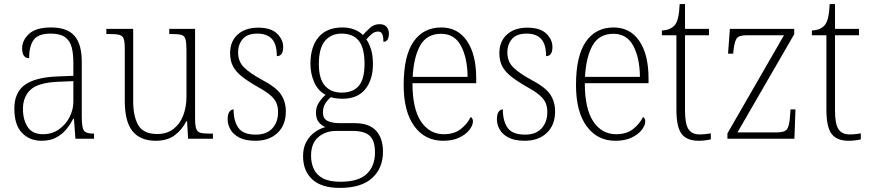

<svg xmlns="http://www.w3.org/2000/svg" viewBox="-20 -677 4245 937"><path d="M182 10Q125 10 87.5 -28.5Q50 -67 50 -147Q50 -226 101.5 -263Q153 -300 262 -304L338 -307V-371Q338 -416 329.5 -447.5Q321 -479 297 -496Q273 -513 228 -513Q166 -513 144 -482Q122 -451 122 -393Q88 -393 88 -442Q88 -480 121.5 -511.5Q155 -543 230 -543Q308 -543 343.5 -502Q379 -461 379 -377V-109Q379 -56 389 -40.5Q399 -25 435 -25H439V0H348L341 -97H337Q324 -71 304 -46.5Q284 -22 254.5 -6Q225 10 182 10ZM190 -22Q233 -22 266.5 -45Q300 -68 319 -104.5Q338 -141 338 -181V-281L265 -278Q167 -274 129.5 -239.5Q92 -205 92 -145Q92 -93 115 -57.5Q138 -22 190 -22Z M740 10Q665 10 627 -36.5Q589 -83 589 -184V-439Q589 -473 583.5 -488Q578 -503 562 -507Q546 -511 514 -511H499V-536H630V-183Q630 -109 655 -66Q680 -23 747 -23Q795 -23 827 -48Q859 -73 874.5 -114.5Q890 -156 890 -205V-433Q890 -469 885 -486Q880 -503 864.5 -507Q849 -511 816 -511H806V-536H932V-99Q932 -65 937.5 -49Q943 -33 958 -29Q973 -25 1002 -25H1019V0H898L893 -85H889Q868 -43 832 -16.5Q796 10 740 10Z M1227 10Q1177 10 1147 -6Q1117 -22 1104 -46Q1091 -70 1091 -94Q1091 -120 1099.5 -131.5Q1108 -143 1120 -143Q1120 -86 1143.5 -53Q1167 -20 1228 -20Q1281 -20 1309 -50.5Q1337 -81 1337 -130Q1337 -154 1329.5 -173Q1322 -192 1301.5 -210.5Q1281 -229 1241 -251Q1190 -280 1160 -304Q1130 -328 1116.5 -354.5Q1103 -381 1103 -418Q1103 -475 1140 -508.5Q1177 -542 1240 -542Q1302 -542 1332 -513Q1362 -484 1362 -448Q1362 -403 1331 -403Q1331 -461 1307 -487Q1283 -513 1236 -513Q1187 -513 1164.5 -486.5Q1142 -460 1142 -421Q1142 -377 1170.5 -348.5Q1199 -320 1256 -289Q1327 -252 1351 -216.5Q1375 -181 1375 -133Q1375 -67 1334.5 -28.5Q1294 10 1227 10Z M1638 240Q1549 240 1504 198.5Q1459 157 1459 85Q1459 43 1475.5 14Q1492 -15 1517 -32.5Q1542 -50 1568 -57Q1549 -64 1535.5 -81Q1522 -98 1522 -128Q1522 -156 1537.5 -178.5Q1553 -201 1569 -214Q1532 -234 1513.5 -275.5Q1495 -317 1495 -365Q1495 -449 1535 -496Q1575 -543 1651 -543Q1684 -543 1710 -532.5Q1736 -522 1751 -506Q1765 -522 1785 -540.5Q1805 -559 1832 -559Q1856 -559 1867 -545.5Q1878 -532 1878 -513Q1878 -495 1871.5 -484Q1865 -473 1851 -473Q1851 -498 1845.5 -510.5Q1840 -523 1826 -523Q1809 -523 1796.5 -513Q1784 -503 1768 -485Q1781 -466 1790.5 -436.5Q1800 -407 1800 -364Q1800 -288 1762.5 -241.5Q1725 -195 1651 -195Q1640 -195 1621.5 -197Q1603 -199 1595 -203Q1579 -190 1567.5 -172Q1556 -154 1556 -128Q1556 -98 1578.5 -87Q1601 -76 1637 -76H1710Q1782 -76 1815.5 -39Q1849 -2 1849 63Q1849 144 1796 192Q1743 240 1638 240ZM1648 -225Q1702 -225 1730.5 -257.5Q1759 -290 1759 -365Q1759 -444 1730.5 -478.5Q1702 -513 1647 -513Q1596 -513 1566 -477.5Q1536 -442 1536 -364Q1536 -293 1565.5 -259Q1595 -225 1648 -225ZM1641 210Q1730 210 1770 171.5Q1810 133 1810 67Q1810 9 1784 -14.5Q1758 -38 1702 -38H1620Q1569 -38 1533.5 -8Q1498 22 1498 84Q1498 118 1511 147Q1524 176 1555.5 193Q1587 210 1641 210Z M2142 10Q2054 10 2002 -61Q1950 -132 1950 -262Q1950 -404 1998 -473.5Q2046 -543 2134 -543Q2214 -543 2259 -477Q2304 -411 2304 -294V-271H1993Q1993 -146 2034.5 -84Q2076 -22 2146 -22Q2197 -22 2229 -47.5Q2261 -73 2277 -106Q2288 -100 2288 -84Q2288 -66 2271.5 -44Q2255 -22 2222.5 -6Q2190 10 2142 10ZM2262 -302Q2261 -395 2229.5 -453.5Q2198 -512 2133 -512Q2063 -512 2031 -455.5Q1999 -399 1994 -302Z M2541 10Q2491 10 2461 -6Q2431 -22 2418 -46Q2405 -70 2405 -94Q2405 -120 2413.5 -131.5Q2422 -143 2434 -143Q2434 -86 2457.5 -53Q2481 -20 2542 -20Q2595 -20 2623 -50.5Q2651 -81 2651 -130Q2651 -154 2643.5 -173Q2636 -192 2615.5 -210.5Q2595 -229 2555 -251Q2504 -280 2474 -304Q2444 -328 2430.5 -354.5Q2417 -381 2417 -418Q2417 -475 2454 -508.5Q2491 -542 2554 -542Q2616 -542 2646 -513Q2676 -484 2676 -448Q2676 -403 2645 -403Q2645 -461 2621 -487Q2597 -513 2550 -513Q2501 -513 2478.5 -486.5Q2456 -460 2456 -421Q2456 -377 2484.5 -348.5Q2513 -320 2570 -289Q2641 -252 2665 -216.5Q2689 -181 2689 -133Q2689 -67 2648.5 -28.5Q2608 10 2541 10Z M2983 10Q2895 10 2843 -61Q2791 -132 2791 -262Q2791 -404 2839 -473.5Q2887 -543 2975 -543Q3055 -543 3100 -477Q3145 -411 3145 -294V-271H2834Q2834 -146 2875.5 -84Q2917 -22 2987 -22Q3038 -22 3070 -47.5Q3102 -73 3118 -106Q3129 -100 3129 -84Q3129 -66 3112.5 -44Q3096 -22 3063.5 -6Q3031 10 2983 10ZM3103 -302Q3102 -395 3070.5 -453.5Q3039 -512 2974 -512Q2904 -512 2872 -455.5Q2840 -399 2835 -302Z M3390 10Q3332 10 3306.5 -23.5Q3281 -57 3281 -142V-505H3210V-528Q3250 -530 3271 -552Q3283 -565 3289 -590Q3295 -615 3297 -657H3323V-536H3440V-505H3323V-137Q3323 -72 3340 -46.5Q3357 -21 3394 -21Q3410 -21 3422 -22.5Q3434 -24 3449 -26V3Q3419 10 3390 10Z M3530 0V-26L3806 -505H3625Q3586 -505 3575.5 -490Q3565 -475 3560 -434L3558 -415H3533L3542 -536H3856V-510L3579 -31H3773Q3810 -31 3821 -47Q3832 -63 3835 -104L3838 -143H3862L3857 0Z M4122 10Q4064 10 4038.5 -23.5Q4013 -57 4013 -142V-505H3942V-528Q3982 -530 4003 -552Q4015 -565 4021 -590Q4027 -615 4029 -657H4055V-536H4172V-505H4055V-137Q4055 -72 4072 -46.5Q4089 -21 4126 -21Q4142 -21 4154 -22.5Q4166 -24 4181 -26V3Q4151 10 4122 10Z"/></svg>

Font: Noto Serif SemiCondensed ExtraLight
Style: Regular
Weight: 200
Width: 4
Designer: Monotype Design Team
Foundry: Monotype Imaging Inc.
Version: Version 2.014